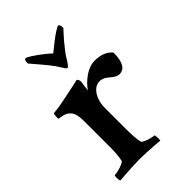

<svg xmlns="http://www.w3.org/2000/svg" viewBox="-196 -728 812 812"><g transform="rotate(-45 210.0 -321.5)"><path d="M31.2 3.9Q27.3 0 27.3 -14.6Q27.3 -29.3 31.2 -29.3Q39.1 -29.3 53.2 -32.7Q67.4 -36.1 79.6 -41.5Q91.8 -46.9 92.8 -50.8Q99.6 -78.1 99.6 -122.1V-281.2Q99.6 -328.1 84 -343.8Q75.2 -354.5 62.5 -358.9Q49.8 -363.3 39.6 -364.3Q29.3 -365.2 29.3 -367.2Q29.3 -394.5 34.2 -396.5Q62.5 -398.4 96.2 -405.8Q129.9 -413.1 174.8 -421.9Q189.5 -424.8 193.8 -426.3Q198.2 -427.7 199.2 -427.7Q203.1 -427.7 206.1 -421.4Q209 -415 209 -410.2Q203.1 -369.1 203.1 -363.3Q220.7 -389.6 251 -410.6Q281.2 -431.6 312.5 -431.6Q366.2 -431.6 392.6 -399.4Q392.6 -316.4 345.7 -316.4Q329.1 -316.4 307.6 -335.9Q286.1 -355.5 265.6 -355.5Q245.1 -355.5 230.5 -340.8Q215.8 -326.2 208.5 -304.7Q201.2 -283.2 201.2 -260.7V-138.7Q201.2 -77.1 208 -50.8Q210 -46.9 221.7 -41.5Q233.4 -36.1 247.1 -32.7Q260.7 -29.3 266.6 -29.3Q269.5 -29.3 270 -15.1Q270.5 -1 269.5 3.9Q264.6 2.9 241.7 1.5Q218.8 0 192.9 -1.5Q167 -2.9 151.4 -2.9Q135.7 -2.9 109.4 -1.5Q83 0 60.1 1.5Q37.1 2.9 31.2 3.9ZM210 -491.2Q204.1 -491.2 199.2 -500Q188.5 -517.6 179.2 -530.8Q169.9 -543.9 162.1 -553.7Q152.3 -565.4 137.7 -583Q123 -600.6 103.5 -623Q103.5 -645.5 112.3 -645.5Q118.2 -645.5 135.7 -634.3Q153.3 -623 174.3 -606.9Q195.3 -590.8 210 -577.1Q226.6 -590.8 247.1 -606.9Q267.6 -623 285.2 -634.3Q302.7 -645.5 307.6 -645.5Q316.4 -645.5 316.4 -623Q314.5 -621.1 297.4 -602.5Q280.3 -584 255.9 -552.7Q243.2 -537.1 235.4 -523.4Q227.5 -509.8 219.7 -500Q213.9 -491.2 210 -491.2Z"/></g></svg>

Font: Crimson Text SemiBold
Style: Regular
Weight: 600
Designer: Sebastian Kosch
Foundry: Sebastian Kosch
Version: Version 1.100; ttfautohint (v1.8.4)